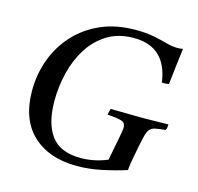

<svg xmlns="http://www.w3.org/2000/svg" viewBox="-105 -823 981 950"><g transform="rotate(15 385.0 -348.0)"><path d="M368 15Q225 15 141.5 -63Q58 -141 58 -289Q58 -373 86 -449Q114 -525 168 -584Q222 -643 299.5 -677Q377 -711 477 -711Q532 -711 571 -703Q610 -695 640.5 -686.5Q671 -678 699 -678Q714 -678 726 -681Q720 -638 715 -592Q710 -546 704 -495Q689 -492 679 -492Q675 -492 673 -492.5Q671 -493 668 -493Q644 -670 478 -670Q399 -670 342 -634.5Q285 -599 248.5 -540.5Q212 -482 195 -411Q178 -340 178 -268Q178 -154 224 -91Q270 -28 376 -28Q446 -28 512 -56L535 -175Q538 -192 540.5 -205Q543 -218 543 -229Q543 -252 524.5 -259Q506 -266 450 -270Q452 -285 457 -301Q479 -301 511.5 -300.5Q544 -300 576 -299.5Q608 -299 626 -299Q654 -299 691 -300Q728 -301 753 -301Q753 -294 752 -286.5Q751 -279 747 -271Q716 -268 697.5 -264.5Q679 -261 669 -251Q659 -241 653 -219Q647 -197 639 -157Q632 -117 626 -88Q620 -59 618 -31Q558 -12 493.5 1.5Q429 15 368 15Z"/></g></svg>

Font: Tiro Devanagari Sanskrit
Style: Italic
Weight: 400
Italic angle: -11°
Designer: Devanagari: John Hudson & Fiona Ross, assisted by Paul Hanslow. Latin: John Hudson with Paul Hanslow, assisted by Kaja S
Foundry: Tiro Typeworks Ltd.
Version: Version 1.52